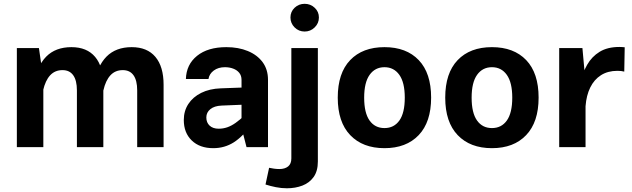

<svg xmlns="http://www.w3.org/2000/svg" viewBox="-20 -791 3397 1032"><path d="M70.6 -532.8V0H212.9V-368.7L189.2 -532.8ZM535.4 -335.5Q535.4 -432.8 491.3 -485.2Q447.3 -537.6 364 -537.6Q278.7 -537.6 228.4 -486.7Q178.1 -435.8 155.9 -328L211.7 -305.1Q223.8 -358.4 249.6 -386.3Q275.4 -414.1 316 -414.1Q354 -414.1 373.7 -386.3Q393.4 -358.5 393.4 -305.2V0H535.4ZM859.3 -335.5Q859.3 -432.8 815.3 -485.2Q771.3 -537.6 688 -537.6Q602.7 -537.6 552.4 -486.7Q502.1 -435.8 479.9 -328L535.7 -305.1Q547.7 -358.4 573.6 -386.3Q599.4 -414.1 639.9 -414.1Q678 -414.1 697.7 -386.3Q717.4 -358.5 717.4 -305.2V0H859.3Z M1420.5 -361.9Q1420.5 -417.6 1391.6 -456.8Q1362.6 -495.9 1312.1 -516.7Q1261.7 -537.6 1196.7 -537.6Q1097 -537.6 1039.2 -490.9Q981.5 -444.3 979.2 -366.5H1100.5Q1105.1 -394.4 1129.3 -412.1Q1153.4 -429.8 1189.1 -429.8Q1213 -429.8 1233.3 -422.2Q1253.7 -414.7 1266 -399.5Q1278.2 -384.4 1278.2 -361.9V-104.9L1305.1 0H1420.5ZM1339.5 -130 1296.4 -172.7Q1269.8 -147 1246.5 -130.6Q1223.2 -114.2 1201.2 -106.7Q1179.2 -99.2 1155.5 -99.2Q1124.5 -99.2 1106.7 -115.7Q1089 -132.3 1089 -159.7Q1089 -186.6 1110.5 -204.2Q1132 -221.8 1170.7 -223.5L1336 -230.3V-322.4L1166.8 -316.2Q1106.2 -314.1 1061.5 -291.8Q1016.8 -269.5 992.3 -232Q967.9 -194.5 967.9 -146Q967.9 -77.2 1010.7 -35.9Q1053.5 5.4 1126.5 5.4Q1186.9 5.4 1236.2 -25.7Q1285.6 -56.9 1339.5 -130Z M1407.1 200.7Q1433.4 209.2 1463 215.1Q1492.6 221 1522.1 221Q1567.5 221 1605.4 206.5Q1643.2 192 1665.8 160.3Q1688.5 128.6 1688.5 76.8V-532.8H1546V60.4Q1546 89.6 1528.6 103.6Q1511.2 117.6 1481.6 117.6Q1468.3 117.6 1453.1 115.6Q1437.9 113.5 1426.4 110.9ZM1541.2 -697Q1541.2 -665.9 1563.5 -643.7Q1585.8 -621.5 1617.5 -621.5Q1648.7 -621.5 1671.4 -643.7Q1694.1 -665.9 1694.1 -697Q1694.1 -728.1 1671.4 -749.3Q1648.7 -770.5 1617.5 -770.5Q1585.8 -770.5 1563.5 -749.3Q1541.2 -728.1 1541.2 -697Z M2046.6 -429.8Q2097.1 -429.8 2126.4 -388.7Q2155.7 -347.6 2155.7 -266.2Q2155.7 -184.2 2126.8 -143.4Q2097.8 -102.6 2046.6 -102.6Q1995.3 -102.6 1966.3 -143.4Q1937.4 -184.2 1937.4 -266.2Q1937.4 -347.6 1966.7 -388.7Q1996 -429.8 2046.6 -429.8ZM2046.6 -537.6Q1928.8 -537.6 1862.1 -467.8Q1795.4 -398 1795.4 -266.2Q1795.4 -134.8 1862.5 -64.7Q1929.5 5.4 2046.6 5.4Q2163.6 5.4 2230.5 -64.7Q2297.3 -134.8 2297.3 -266.2Q2297.3 -398 2230.8 -467.8Q2164.3 -537.6 2046.6 -537.6Z M2624.2 -429.8Q2674.8 -429.8 2704.1 -388.7Q2733.4 -347.6 2733.4 -266.2Q2733.4 -184.2 2704.4 -143.4Q2675.4 -102.6 2624.2 -102.6Q2572.9 -102.6 2544 -143.4Q2515 -184.2 2515 -266.2Q2515 -347.6 2544.3 -388.7Q2573.6 -429.8 2624.2 -429.8ZM2624.2 -537.6Q2506.4 -537.6 2439.8 -467.8Q2373.1 -398 2373.1 -266.2Q2373.1 -134.8 2440.1 -64.7Q2507.1 5.4 2624.2 5.4Q2741.3 5.4 2808.1 -64.7Q2875 -134.8 2875 -266.2Q2875 -398 2808.5 -467.8Q2741.9 -537.6 2624.2 -537.6Z M2985.7 -532.8V0H3127.3V-347.9L3110.5 -532.8ZM3335.4 -406.1 3337.8 -536.9Q3331.2 -537.7 3324 -538.1Q3316.8 -538.6 3309.6 -538.6Q3245.6 -538.6 3203.2 -512.7Q3160.8 -486.8 3135.8 -442.6Q3110.7 -398.5 3098.6 -342.9Q3086.6 -287.4 3083.2 -227.5L3127.4 -220.8Q3131.7 -278.2 3152.6 -320.8Q3173.5 -363.4 3210.2 -386.8Q3247 -410.3 3298.7 -410.3Q3320 -410.3 3335.4 -406.1Z"/></svg>

Font: Estedad VF
Style: Regular
Weight: 100
Designer: Amin Abedi
Version: Version 7.3